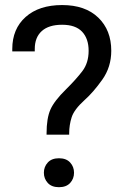

<svg xmlns="http://www.w3.org/2000/svg" viewBox="-20 -741 513 771"><path d="M156.2 -47.4Q156.2 -71.3 171.9 -88.4Q187.5 -105.5 216.8 -105.5Q246.1 -105.5 261.7 -88.4Q277.3 -71.3 277.3 -47.4Q277.3 -23.4 261.7 -6.3Q246.1 10.7 216.8 10.7Q187.5 10.7 171.9 -6.3Q156.2 -23.4 156.2 -47.4ZM29.3 -534.7V-544.4Q29.3 -625 83 -672.9Q136.7 -720.7 229.5 -720.7Q322.3 -720.7 374.5 -670.4Q426.8 -620.1 426.8 -537.1Q426.8 -471.7 390.6 -420.9Q354.5 -370.1 319.3 -338.9Q277.8 -301.3 267.8 -270.3Q257.8 -239.3 257.8 -205.1V-200.2H167V-205.1Q167 -266.1 182.6 -301.3Q198.2 -336.4 245.1 -382.3Q285.2 -421.9 310.5 -455.1Q335.9 -488.3 335.9 -537.1Q335.9 -585.9 309.6 -613.8Q283.2 -641.6 229.5 -641.6Q175.8 -641.6 147.7 -616.2Q119.6 -590.8 119.6 -544.4V-534.7Z"/></svg>

Font: RobotoFlex
Style: Regular
Weight: 400
Designer: Berlow after Robertson
Foundry: Google
Version: Version 2.136